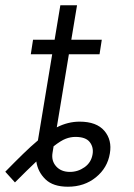

<svg xmlns="http://www.w3.org/2000/svg" viewBox="-20 -696 509 727"><path d="M208.5 -676.1H271.7L250 -545.5H365.4L356.9 -490.4H240.8L195 -213.8Q237.2 -235.4 281.6 -235.4Q345.5 -235.4 375.2 -200.6Q404.8 -165.8 396 -115.1Q387.1 -60.4 343.2 -24.7Q299.4 11 237.2 11Q181.1 11 152.2 -17Q123.2 -45.1 117.5 -84.5Q100.5 -68.5 80.4 -48.8Q60.4 -29.1 36.6 -5.3L0 -45.8Q36.9 -83.5 67.1 -112.9Q97.3 -142.4 123.6 -164.4L177.6 -490.4H96.6L105.1 -545.5H186.8ZM182.9 -142 179 -117.9Q173.7 -87.4 192.5 -66.2Q211.3 -45.1 244.7 -45.1Q275.2 -45.1 300.4 -63Q325.6 -81 330.6 -112.2Q334.9 -138.5 319.8 -158Q304.7 -177.6 265.6 -177.6Q247.2 -177.6 228.9 -170.6Q210.6 -163.7 182.9 -142Z"/></svg>

Font: Inter Light  BETA
Style: Italic
Weight: 300
Italic angle: 9.39999°
Designer: Rasmus Andersson
Foundry: rsms
Version: Version 3.011;git-f93a4a705